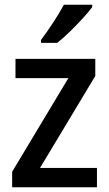

<svg xmlns="http://www.w3.org/2000/svg" viewBox="-20 -786 458 806"><path d="M387 0H31V-65L267 -458H45V-539H380V-467L148 -81H387ZM367 -756Q353 -737 327 -708.5Q301 -680 272 -652Q243 -624 220 -606H152V-618Q176 -650 203 -691Q230 -732 248 -766H367Z"/></svg>

Font: Noto Sans Sinhala UI SemiCondensed Medium
Style: Regular
Weight: 500
Width: 4
Designer: Jelle Bosma - Monotype Design Team
Foundry: Monotype Imaging Inc.
Version: Version 2.006; ttfautohint (v1.8.4.7-5d5b)